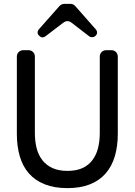

<svg xmlns="http://www.w3.org/2000/svg" viewBox="-20 -959 696 991"><path d="M312 -939H344Q359 -939 369 -927L474 -808Q481 -800 481 -791Q481 -782 474 -775Q466 -767 455 -767Q446 -767 440 -772L349 -842Q339 -850 328 -850Q318 -850 307 -842L215 -772Q208 -766 200 -766Q190 -766 182 -775Q174 -782 174 -791Q174 -800 181 -808L287 -928Q298 -939 312 -939ZM328 12Q261 12 211.5 -7.5Q162 -27 130 -63Q98 -99 82.5 -151Q67 -203 67 -268V-666Q67 -681 76.5 -690.5Q86 -700 101 -700H126Q141 -700 150.5 -690.5Q160 -681 160 -666V-272Q160 -230 169 -194.5Q178 -159 198.5 -132.5Q219 -106 251 -91.5Q283 -77 328 -77Q374 -77 405.5 -91.5Q437 -106 457 -132.5Q477 -159 486 -194.5Q495 -230 495 -272V-666Q495 -681 504.5 -690.5Q514 -700 529 -700H554Q569 -700 578.5 -690.5Q588 -681 588 -666V-268Q588 -204 572.5 -152Q557 -100 525 -63.5Q493 -27 444 -7.5Q395 12 328 12Z"/></svg>

Font: Higure Gothic Medium
Style: Regular
Weight: 500
Designer: Yoshimichi Ohira
Foundry: Positype
Version: Version 1.000